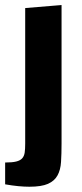

<svg xmlns="http://www.w3.org/2000/svg" viewBox="-37 -582 319 743"><path d="M-17.1 46.9Q10.3 46.9 25.9 43Q41.5 39.1 49.1 30.5Q56.6 22 58.6 8.1Q60.5 -5.9 60.5 -26.4V-550.8L201.2 -562.5V-26.4Q201.2 13.2 199.2 44.4Q197.3 75.7 185.5 96.9Q173.8 118.2 148.7 129.4Q123.5 140.6 76.7 140.6Q57.1 140.6 33.9 138.4Q10.7 136.2 -17.1 131.3Z"/></svg>

Font: Francois One
Style: Regular
Weight: 400
Designer: Vernon Adams
Foundry: vernon adams
Version: Version 1.000